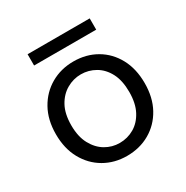

<svg xmlns="http://www.w3.org/2000/svg" viewBox="-154 -786 902 929"><g transform="rotate(-30 296.5 -321.5)"><path d="M295 12Q225 12 169 -20.5Q113 -53 80.5 -112Q48 -171 48 -251Q48 -331 81 -390Q114 -449 170.5 -481.5Q227 -514 297 -514Q368 -514 424 -481.5Q480 -449 512 -390Q544 -331 544 -251Q544 -171 511.5 -112Q479 -53 422.5 -20.5Q366 12 295 12ZM295 -60Q339 -60 376 -81.5Q413 -103 435.5 -145.5Q458 -188 458 -251Q458 -315 436 -357Q414 -399 377 -420.5Q340 -442 297 -442Q255 -442 217.5 -420.5Q180 -399 157 -357Q134 -315 134 -251Q134 -188 157 -145.5Q180 -103 216.5 -81.5Q253 -60 295 -60ZM123 -592V-655H470V-592Z"/></g></svg>

Font: DM Sans 16pt
Style: Regular
Weight: 400
Version: Version 4.004;gftools[0.9.30]